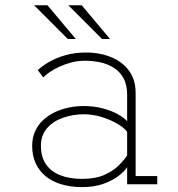

<svg xmlns="http://www.w3.org/2000/svg" viewBox="-20 -716 690 746"><path d="M299 11Q255 11 219 0.2Q183 -10.5 157.8 -31Q132.5 -51.5 118.8 -81.2Q105 -111 105 -149Q105 -180.5 116.2 -205.5Q127.5 -230.5 147.2 -249Q167 -267.5 192.5 -279.8Q218 -292 246.8 -298Q275.5 -304 305 -304Q345.5 -304 379.8 -294.8Q414 -285.5 438.5 -271.8Q463 -258 474 -245V-348Q474 -387 459.5 -412.8Q445 -438.5 421.2 -453.2Q397.5 -468 368.5 -474Q339.5 -480 310 -480Q284 -480 259.2 -473.8Q234.5 -467.5 212.8 -457.8Q191 -448 174.5 -436.8Q158 -425.5 148 -415L127 -443.5Q143.5 -459.5 170.5 -475.2Q197.5 -491 234 -501.5Q270.5 -512 315 -512Q341.5 -512 368.8 -506.8Q396 -501.5 420.8 -490Q445.5 -478.5 465 -460Q484.5 -441.5 495.8 -415.5Q507 -389.5 507 -354.5V-32H591V0H474V-66.5Q463.5 -50 440 -32Q416.5 -14 381 -1.5Q345.5 11 299 11ZM300 -21Q351.5 -21 386.2 -36.8Q421 -52.5 442.2 -74Q463.5 -95.5 474 -112V-204Q461.5 -220.5 434.5 -236Q407.5 -251.5 373.8 -261.8Q340 -272 306 -272Q264.5 -272 226.2 -259Q188 -246 163.5 -218.8Q139 -191.5 139 -149Q139 -106.5 158.5 -78Q178 -49.5 214 -35.2Q250 -21 300 -21ZM376.5 -564.5 245.5 -695.5H297.5L407.5 -564.5ZM243.5 -564.5 112.5 -695.5H164.5L274.5 -564.5Z"/></svg>

Font: Trispace Thin Thin
Style: Regular
Weight: 250
Version: Version 1.210